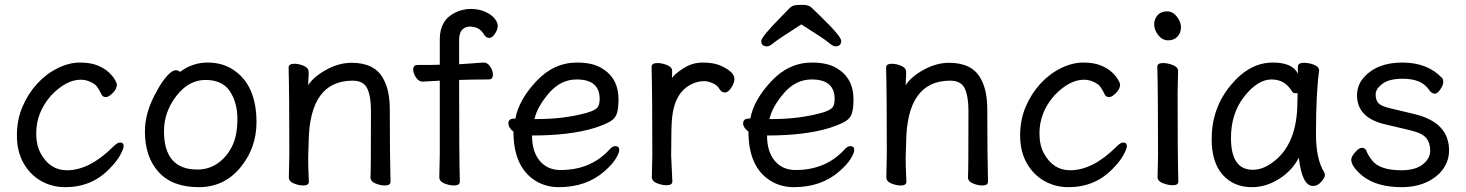

<svg xmlns="http://www.w3.org/2000/svg" viewBox="-20 -751 6072 795"><path d="M250 24Q196 24 150.5 -1.5Q105 -27 77.5 -75.5Q50 -124 50 -190Q50 -255 73 -309Q96 -363 133.5 -404Q171 -445 218.5 -468.5Q266 -492 311 -492Q355 -492 384 -480Q413 -468 430.5 -451.5Q448 -435 456 -420.5Q464 -406 464 -401Q464 -383 447 -366Q430 -349 419 -349Q407 -349 402 -357Q383 -395 372 -402Q344 -421 315 -421Q254 -421 192 -356Q130 -286 130 -199Q130 -149 149 -115Q187 -46 257 -46Q351 -46 449 -144Q466 -161 477 -161Q492 -161 492 -146Q492 -135 477.5 -108.5Q463 -82 433 -52Q360 24 250 24Z M797 -49Q844 -49 881 -74.5Q918 -100 940.5 -144.5Q963 -189 963 -258Q963 -326 932 -373Q901 -420 831 -420Q761 -420 710 -353.5Q659 -287 659 -208Q659 -49 797 -49ZM803 24Q694 24 637 -38.5Q580 -101 580 -207Q580 -289 631 -377Q651 -414 672 -437Q693 -460 707 -460Q720 -460 725 -453Q777 -492 839 -492Q901 -492 946 -462Q1042 -399 1042 -245Q1042 -141 979 -62Q911 24 803 24Z M1574 17Q1555 17 1534.5 8.5Q1514 0 1514 -17Q1516 -34 1516 -293Q1516 -351 1501 -384Q1486 -417 1440 -417Q1261 -417 1258 -162L1256 -97Q1256 -59 1259 1Q1259 17 1236 17Q1217 17 1196.5 8.5Q1176 0 1176 -17L1178 -115Q1178 -364 1175 -471Q1175 -487 1199 -487Q1217 -487 1237.5 -478.5Q1258 -470 1258 -453V-439Q1256 -411 1256 -398Q1278 -433 1330.5 -462Q1383 -491 1436 -491Q1532 -491 1567 -425Q1594 -378 1594 -297Q1594 -105 1597 1Q1597 17 1574 17Z M1860 17Q1841 17 1820 8.5Q1799 0 1799 -17L1801 -116V-417L1730 -413Q1714 -413 1702.5 -430Q1691 -447 1691 -463Q1691 -482 1709 -482Q1783 -482 1801 -483V-589Q1801 -668 1865 -699Q1895 -714 1929 -714Q1963 -714 1988.5 -702.5Q2014 -691 2027.5 -675Q2041 -659 2041 -644Q2041 -629 2029.5 -611.5Q2018 -594 2006 -594Q1993 -594 1984 -608Q1966 -641 1924 -641Q1907 -641 1894 -628Q1881 -615 1881 -585V-485Q1885 -485 1896.5 -486Q1908 -487 1925.5 -488Q1943 -489 1959 -490.5Q1975 -492 1983 -492Q1999 -492 2010 -475Q2021 -458 2021 -442Q2021 -422 2003 -422Q1939 -422 1881 -420Q1881 -105 1884 1Q1884 17 1860 17Z M2205 -258Q2316 -258 2410 -284Q2444 -294 2453.5 -305.5Q2463 -317 2463 -341Q2463 -422 2368 -422Q2302 -422 2253.5 -366Q2205 -310 2193 -258ZM2294 24Q2241 24 2198 -2Q2106 -59 2106 -206Q2085 -222 2085 -241Q2085 -260 2110 -260H2114Q2128 -337 2200.5 -414.5Q2273 -492 2369 -492Q2433 -492 2471 -469Q2541 -428 2541 -340Q2541 -305 2535 -283.5Q2529 -262 2508 -249Q2487 -236 2441 -221Q2340 -190 2183 -190Q2183 -123 2215 -85Q2247 -47 2301 -47Q2424 -47 2501 -129Q2515 -146 2528 -146Q2544 -146 2544 -130Q2544 -117 2529 -93Q2514 -69 2483 -42Q2408 24 2294 24Z M2740 16Q2721 16 2700 7.5Q2679 -1 2679 -18L2681 -106Q2681 -367 2678 -474Q2678 -490 2702 -490Q2721 -490 2742 -481.5Q2763 -473 2763 -458Q2763 -436 2762 -428Q2773 -444 2808 -467Q2846 -492 2889 -492Q2931 -492 2958 -481.5Q2985 -471 3003 -456Q3021 -441 3021 -424Q3021 -408 3008 -388Q2995 -368 2982 -368Q2968 -368 2960 -381Q2951 -398 2931 -406.5Q2911 -415 2897 -415Q2857 -415 2823 -390Q2773 -354 2763 -265Q2759 -230 2759 -106L2764 0Q2764 16 2740 16Z M3178 -258Q3289 -258 3383 -284Q3417 -294 3426.5 -305.5Q3436 -317 3436 -341Q3436 -422 3341 -422Q3275 -422 3226.5 -366Q3178 -310 3166 -258ZM3267 24Q3214 24 3171 -2Q3079 -59 3079 -206Q3057 -223 3057 -240Q3057 -260 3082 -260L3087 -261Q3101 -337 3173.5 -414.5Q3246 -492 3342 -492Q3406 -492 3444 -469Q3514 -428 3514 -340Q3514 -305 3508 -283.5Q3502 -262 3481 -249Q3460 -236 3414 -221Q3313 -190 3156 -190Q3156 -123 3188 -85Q3220 -47 3274 -47Q3397 -47 3474 -129Q3488 -146 3501 -146Q3517 -146 3517 -130Q3517 -117 3502 -93Q3487 -69 3456 -42Q3381 24 3267 24ZM3439 -559Q3429 -559 3410.5 -575Q3392 -591 3298 -650Q3201 -588 3183.5 -573.5Q3166 -559 3156 -559Q3132 -559 3132 -581Q3132 -598 3215 -682Q3235 -703 3247 -715Q3259 -727 3270.5 -729Q3282 -731 3305 -731Q3329 -731 3342 -718Q3355 -705 3375 -686Q3463 -601 3463 -582Q3463 -559 3439 -559Z M4048 17Q4029 17 4008.5 8.5Q3988 0 3988 -17Q3990 -34 3990 -293Q3990 -351 3975 -384Q3960 -417 3914 -417Q3735 -417 3732 -162L3730 -97Q3730 -59 3733 1Q3733 17 3710 17Q3691 17 3670.5 8.5Q3650 0 3650 -17L3652 -115Q3652 -364 3649 -471Q3649 -487 3673 -487Q3691 -487 3711.5 -478.5Q3732 -470 3732 -453V-439Q3730 -411 3730 -398Q3752 -433 3804.5 -462Q3857 -491 3910 -491Q4006 -491 4041 -425Q4068 -378 4068 -297Q4068 -105 4071 1Q4071 17 4048 17Z M4404 24Q4350 24 4304.5 -1.5Q4259 -27 4231.5 -75.5Q4204 -124 4204 -190Q4204 -255 4227 -309Q4250 -363 4287.5 -404Q4325 -445 4372.5 -468.5Q4420 -492 4465 -492Q4509 -492 4538 -480Q4567 -468 4584.5 -451.5Q4602 -435 4610 -420.5Q4618 -406 4618 -401Q4618 -383 4601 -366Q4584 -349 4573 -349Q4561 -349 4556 -357Q4537 -395 4526 -402Q4498 -421 4469 -421Q4408 -421 4346 -356Q4284 -286 4284 -199Q4284 -149 4303 -115Q4341 -46 4411 -46Q4505 -46 4603 -144Q4620 -161 4631 -161Q4646 -161 4646 -146Q4646 -135 4631.5 -108.5Q4617 -82 4587 -52Q4514 24 4404 24Z M4836 16Q4817 16 4795 7.5Q4773 -1 4773 -17L4775 -105Q4775 -368 4772 -475Q4772 -490 4796 -490Q4815 -490 4836.5 -481.5Q4858 -473 4858 -457L4856 -368Q4856 -105 4859 1Q4859 16 4836 16ZM4759 -650Q4759 -672 4773 -688Q4787 -704 4812 -704Q4836 -704 4853 -682Q4870 -660 4870 -638Q4870 -615 4855.5 -599.5Q4841 -584 4817 -584Q4793 -584 4776 -605.5Q4759 -627 4759 -650Z M5167 -48Q5209 -48 5250 -79Q5352 -153 5352 -330L5353 -365H5344Q5335 -365 5330 -372Q5301 -422 5245 -422Q5188 -422 5132.5 -352Q5077 -282 5077 -180Q5077 -48 5167 -48ZM5164 24Q5088 24 5042.5 -27.5Q4997 -79 4997 -175Q4997 -302 5075 -397Q5153 -492 5250 -492Q5332 -492 5354 -446V-475Q5354 -491 5379 -491Q5399 -491 5420.5 -483Q5442 -475 5442 -458Q5429 -368 5429 -195Q5429 -92 5463 -38Q5466 -32 5466 -25Q5466 -16 5451 1.5Q5436 19 5417 19Q5371 19 5358 -98Q5330 -44 5276 -10Q5222 24 5164 24Z M5783 24Q5679 24 5620 -24Q5575 -62 5575 -90Q5575 -102 5591 -120.5Q5607 -139 5619 -139Q5632 -139 5637 -128Q5644 -109 5659 -90Q5690 -46 5782 -46Q5841 -46 5871.5 -70.5Q5902 -95 5902 -127Q5902 -159 5885.5 -179.5Q5869 -200 5817.5 -212Q5766 -224 5716 -236Q5599 -263 5599 -356Q5599 -397 5625 -428Q5680 -492 5786 -492Q5892 -492 5952 -427Q5956 -423 5956 -411Q5956 -399 5944 -381Q5932 -363 5921 -363Q5909 -363 5897 -379Q5867 -425 5788 -425Q5732 -425 5704 -404Q5676 -383 5676 -360Q5676 -336 5688 -323.5Q5700 -311 5739 -302L5835 -279Q5980 -245 5980 -128Q5980 -86 5955.5 -51.5Q5931 -17 5886.5 3.5Q5842 24 5783 24Z"/></svg>

Font: LXGW WenKai Medium
Style: Regular
Weight: 500
Designer: LXGW / Fontworks Inc.
Foundry: LXGW / Fontworks Inc.
Version: Version 1.501; October 10, 2024